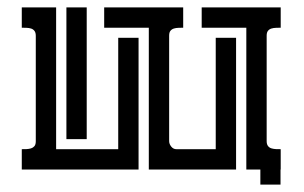

<svg xmlns="http://www.w3.org/2000/svg" viewBox="-20 -460 825 521"><path d="M383.8 -384.8H262.7V-439.9H477.1V-384.8Q471.2 -384.8 464.4 -384.5Q457.5 -384.3 451.9 -382.6Q446.3 -380.9 442.6 -376.5Q439 -372.1 439 -363.3V-77.1Q439 -69.3 444.6 -62.3Q450.2 -55.2 458.5 -55.2H565.4V-357.4H620.6V0H383.8ZM39.1 -55.2Q44.9 -55.2 51.8 -55.4Q58.6 -55.7 64.2 -57.4Q69.8 -59.1 73.5 -63.5Q77.1 -67.9 77.1 -76.7V-362.8Q77.1 -371.6 73.5 -376.2Q69.8 -380.9 64.2 -382.6Q58.6 -384.3 52 -384.5Q45.4 -384.8 39.1 -384.8V-439.9H132.3V-55.2H300.8V-357.4H356V0H39.1ZM686.5 0H648.4V-384.8H527.3V-439.9H741.7V-384.8Q735.8 -384.8 729 -384.5Q722.2 -384.3 716.6 -382.6Q710.9 -380.9 707.3 -376.5Q703.6 -372.1 703.6 -363.3V-77.1Q703.6 -68.4 707.3 -63.7Q710.9 -59.1 716.6 -57.4Q722.2 -55.7 728.8 -55.4Q735.4 -55.2 741.7 -55.2V0H741.2V41H686.5ZM215.3 -439.9V-82.5H160.2V-439.9Z"/></svg>

Font: Isar CAT
Style: Regular
Weight: 400
Designer: Digitized by Peter Wiegel
Foundry: CAT-Fonts, Peter Wiegel
Version: Version 1.000; ttfautohint (v1.3)